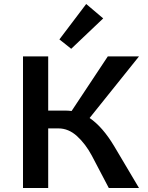

<svg xmlns="http://www.w3.org/2000/svg" viewBox="-20 -940 738 960"><path d="M336 -696 277 -743 411 -920 496 -848ZM551 -209 675 0H524L439 -162Q408 -220 365.5 -259Q323 -298 272 -298H221V0H95V-658H221V-387H309Q320 -387 338 -385L519 -658H675L428 -350Q493 -306 551 -209Z"/></svg>

Font: Ysabeau SC
Style: Bold
Weight: 700
Designer: Christian Thalmann (Catharsis Fonts)
Version: Version 0.003